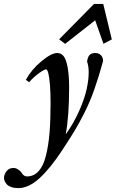

<svg xmlns="http://www.w3.org/2000/svg" viewBox="-103 -697 594 986"><path d="M231.4 -471.7 200.7 -495.1 379.9 -676.8H427.2L471.2 -494.6L428.2 -472.2L385.7 -592.8ZM-9.3 269Q-30.3 269 -45.7 263.4Q-61 257.8 -68.4 249.3Q-75.7 240.7 -79.1 232.7Q-82.5 224.6 -82.5 217.3Q-82.5 199.7 -69.8 182.6Q-57.1 165.5 -34.2 165.5Q-22 165.5 -9.8 173.3Q2.4 181.2 8.3 190.9Q19 209 35.6 209Q70.8 209 95.2 182.1Q119.6 155.3 132.8 102.8Q146 50.3 151.4 -14.9Q156.7 -80.1 156.7 -168.9Q156.7 -220.7 153.6 -260.3Q150.4 -299.8 145.3 -320.3Q140.1 -340.8 133.8 -340.8Q125 -340.8 98.9 -322.5Q72.8 -304.2 46.4 -274.9L29.8 -287.1Q58.1 -339.4 109.4 -382.1Q160.6 -424.8 190.9 -424.8Q210 -424.8 222.9 -409.7Q235.8 -394.5 243.9 -354Q252 -313.5 252 -247.1Q252 -100.6 234.4 -6.8Q275.9 -64.5 304 -128.4Q332 -192.4 342.3 -240.2Q352.5 -288.1 352.5 -326.2Q352.5 -357.4 344.2 -380.9Q347.2 -403.8 356.7 -414.3Q366.2 -424.8 386.7 -424.8Q403.8 -424.8 415 -413.8Q426.3 -402.8 426.3 -383.3Q403.3 -299.8 381.1 -236.8Q358.9 -173.8 330.6 -117.9Q302.2 -62 280.5 -26.1Q258.8 9.8 217.3 73.2Q155.8 167 100.1 218Q44.4 269 -9.3 269Z"/></svg>

Font: Elstob 18pt
Style: Bold Italic
Weight: 700
Italic angle: -20°
Designer: Peter S. Baker
Version: Version 1.015